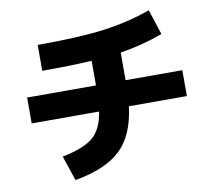

<svg xmlns="http://www.w3.org/2000/svg" viewBox="-90 -894 1179 1060"><g transform="rotate(-10 500.0 -363.5)"><path d="M65 -287V-432H451V-570Q342 -563 173 -563V-708Q405 -708 545 -726.5Q685 -745 810 -790L856 -649Q741 -606 617 -587V-432H935V-287H610Q590 -126 505.5 -46.5Q421 33 249 63L202 -77Q321 -100 374.5 -144.5Q428 -189 443 -287Z"/></g></svg>

Font: M PLUS 1p ExtraBold
Style: Regular
Weight: 800
Version: Version 1.062